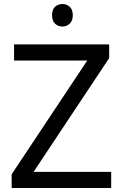

<svg xmlns="http://www.w3.org/2000/svg" viewBox="-20 -935 612 955"><path d="M533 0H38V-68L414 -634H50V-714H523V-646L147 -80H533ZM291 -915Q311 -915 326.5 -901.5Q342 -888 342 -859Q342 -831 326.5 -817Q311 -803 291 -803Q269 -803 254 -817Q239 -831 239 -859Q239 -888 254 -901.5Q269 -915 291 -915Z"/></svg>

Font: Noto Sans Kaithi
Style: Regular
Weight: 400
Designer: Monotype Design Team
Foundry: Monotype Imaging Inc.
Version: Version 2.005; ttfautohint (v1.8.4.7-5d5b)